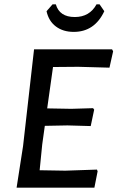

<svg xmlns="http://www.w3.org/2000/svg" viewBox="-20 -871 545 891"><path d="M442 -851 464 -819Q419 -723 322 -723Q273 -723 239.5 -748Q206 -773 196 -819L224 -851H239Q256 -792 327 -792Q396 -792 428 -851ZM430 -84 433 -76 418 0H57L87 -193L138 -642H500L505 -633L488 -557L343 -561L226 -560L199 -368L311 -366L412 -369L417 -362L401 -286L293 -289L188 -287L176 -201L164 -81L283 -79Z"/></svg>

Font: Alegreya Sans SC Medium
Style: Italic
Weight: 500
Italic angle: -7°
Designer: Juan Pablo del Peral
Foundry: Huerta Tipografica
Version: Version 2.007